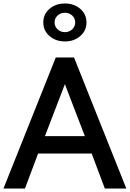

<svg xmlns="http://www.w3.org/2000/svg" viewBox="-36 -1079 743 1099"><path d="M-16.1 0 283.2 -750H387.7L687 0H564L488.8 -200.2H182.1L106.9 0ZM247.6 -872.6Q211.9 -903.3 211.9 -950.7Q211.9 -998 247.6 -1028.6Q283.2 -1059.1 335.4 -1059.1Q387.7 -1059.1 423.3 -1028.6Q459 -998 459 -950.7Q459 -903.3 423.3 -872.6Q387.7 -841.8 335.4 -841.8Q283.2 -841.8 247.6 -872.6ZM221.2 -299.8H449.7L335.4 -597.2ZM293.5 -990Q276.4 -974.1 276.4 -950.7Q276.4 -927.2 293.7 -911.1Q311 -895 335.4 -895Q359.9 -895 377.2 -911.1Q394.5 -927.2 394.5 -950.7Q394.5 -974.1 377.4 -990Q360.4 -1005.9 335.4 -1005.9Q310.5 -1005.9 293.5 -990Z"/></svg>

Font: Spartan MB SemBd
Style: Regular
Weight: 600
Designer: Matt Bailey, Mirko Velimirovic
Foundry: Matt Bailey
Version: Version 1.005